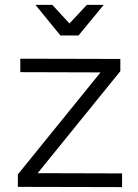

<svg xmlns="http://www.w3.org/2000/svg" viewBox="-20 -764 564 785"><path d="M63 -524 472 -523V-473L134 -56L479 -55V1L53 0V-51L391 -468L63 -469ZM335 -744H404L301 -619H227L125 -744H194L264 -668Z"/></svg>

Font: Gontserrat Light
Style: Regular
Weight: 300
Designer: Julieta Ulanovsky
Foundry: Julieta Ulanovsky
Version: Version 6.001